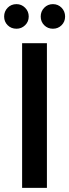

<svg xmlns="http://www.w3.org/2000/svg" viewBox="-35 -909 335 929"><path d="M72 0V-700H192V0ZM45 -770Q19 -770 2 -787Q-15 -804 -15 -829Q-15 -854 2 -871.5Q19 -889 45 -889Q69 -889 86.5 -871.5Q104 -854 104 -829Q104 -804 86.5 -787Q69 -770 45 -770ZM221 -770Q196 -770 179 -787Q162 -804 162 -829Q162 -854 179 -871.5Q196 -889 221 -889Q246 -889 263 -871.5Q280 -854 280 -829Q280 -804 263 -787Q246 -770 221 -770Z"/></svg>

Font: DM Sans 12pt SemiBold
Style: Regular
Weight: 600
Version: Version 4.004;gftools[0.9.30]